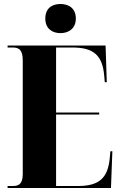

<svg xmlns="http://www.w3.org/2000/svg" viewBox="-20 -942 603 962"><path d="M283 -776C325 -776 360 -800 360 -849C360 -900 325 -922 283 -922C240 -922 207 -900 207 -849C207 -800 240 -776 283 -776ZM18 0H536L543 -184H533L530 -151C521 -49 476 -10 370 -10H261V-368H477V-378H261V-704H342C449 -704 493 -665 502 -564L505 -530H515L509 -714H18V-704H43C72 -704 94 -696 94 -639V-70C94 -17 71 -10 43 -10H18Z"/></svg>

Font: Noto Serif Display ExtraCondensed Black
Style: Regular
Weight: 900
Width: 2
Designer: Monotype Design Team
Foundry: Monotype Imaging Inc.
Version: Version 2.009